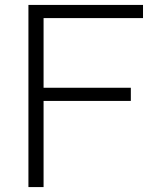

<svg xmlns="http://www.w3.org/2000/svg" viewBox="-20 -760 634 780"><path d="M95.5 0V-740H561V-686.5H157V-403.5H511.5V-350H157V0Z"/></svg>

Font: Encode Sans SmExp Lt
Style: Regular
Weight: 300
Width: 6
Designer: Multiple Designers
Foundry: Impallari Type
Version: Version 3.002; ttfautohint (v1.8.3) -l 8 -r 50 -G 200 -x 14 